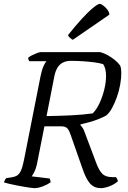

<svg xmlns="http://www.w3.org/2000/svg" viewBox="-28 -974 663 994"><path d="M150 0Q145 0 129.5 -2Q114 -4 94 -7.5Q74 -11 54 -15Q34 -19 17 -23Q0 -27 -8 -30Q-6 -36 -2 -43Q2 -50 5 -52L33 -56Q51 -59 62 -66.5Q73 -74 81 -92Q89 -110 96 -145L182 -580Q188 -611 197.5 -632Q207 -653 213 -657H124Q121 -661 119.5 -665.5Q118 -670 118 -675Q124 -681 137 -687.5Q150 -694 163 -699Q176 -704 182 -704H492Q513 -698 532 -687Q551 -676 567 -663Q583 -650 593 -636Q597 -629 598.5 -618Q600 -607 600 -596Q600 -568 594 -535Q588 -502 577 -471Q566 -440 552 -414.5Q538 -389 522 -376Q508 -368 484.5 -358.5Q461 -349 436 -342Q411 -335 389 -330L388 -327Q397 -317 402 -308.5Q407 -300 413 -282L471 -128Q485 -91 502 -74Q519 -57 554 -57H572Q577 -52 579.5 -45.5Q582 -39 582 -35Q562 -18 537 -9Q512 0 494 0Q460 0 438.5 -23.5Q417 -47 398 -104L337 -278Q331 -297 321.5 -308.5Q312 -320 289 -320H202L163 -123Q158 -100 149.5 -83.5Q141 -67 136 -61L228 -50Q230 -49 232 -42Q234 -35 234 -30Q217 -18 193 -9Q169 0 150 0ZM213 -373Q281 -374 342 -377Q403 -380 452 -387Q472 -407 487.5 -440.5Q503 -474 512 -511Q521 -548 521 -581Q521 -601 517 -616.5Q513 -632 506 -642Q486 -648 458.5 -651.5Q431 -655 400.5 -657Q370 -659 339 -659Q315 -659 297.5 -650Q280 -641 269.5 -623.5Q259 -606 254 -582ZM349 -768Q342 -771 333.5 -779Q325 -787 324 -792Q362 -840 395.5 -876.5Q429 -913 454 -933.5Q479 -954 488 -954Q495 -954 506.5 -945.5Q518 -937 528 -924Q538 -911 538 -898Z"/></svg>

Font: Texturina Medium 12pt ExtraLight
Style: Italic
Weight: 250
Italic angle: -11°
Version: Version 1.002